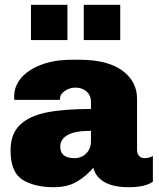

<svg xmlns="http://www.w3.org/2000/svg" viewBox="-20 -770 664 800"><path d="M551 -359V-148Q551 -129 560 -120Q569 -111 582 -111Q601 -111 617 -120V-13Q585 10 516 10Q452 10 415 -11.5Q378 -33 369 -71Q337 -34 298.5 -12Q260 10 204 10Q124 10 74 -21Q24 -52 24 -143Q24 -212 63 -249.5Q102 -287 174.5 -301.5Q247 -316 359 -316V-345Q359 -373 340.5 -389Q322 -405 294 -405Q271 -405 250.5 -391.5Q230 -378 230 -358V-354H40Q39 -357 39 -368Q39 -411 68.5 -445.5Q98 -480 152.5 -500.5Q207 -521 279 -521H312Q428 -521 489.5 -476Q551 -431 551 -359ZM231 -159Q231 -111 291 -111Q319 -111 339 -130.5Q359 -150 359 -181V-225Q293 -225 262 -207.5Q231 -190 231 -159ZM261 -603H109V-750H261ZM481 -603H329V-750H481Z"/></svg>

Font: Chivo Black
Style: Regular
Weight: 900
Designer: Hector Gatti
Foundry: Omnibus-Type
Version: Version 1.007